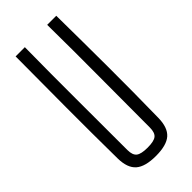

<svg xmlns="http://www.w3.org/2000/svg" viewBox="-254 -853 912 912"><g transform="rotate(-45 202.0 -397.0)"><path d="M202 6Q130 6 98 -22Q66 -50 65 -114Q63 -287 63.5 -456.5Q64 -626 65 -800H127Q125 -626 125.5 -455Q126 -284 126 -110Q126 -76 142.5 -63Q159 -50 202 -50Q245 -50 261 -63Q277 -76 277 -110Q277 -284 278 -455Q279 -626 277 -800H338Q340 -626 340.5 -456.5Q341 -287 338 -114Q337 -50 305.5 -22Q274 6 202 6Z"/></g></svg>

Font: Big Shoulders Text Light
Style: Regular
Weight: 300
Designer: Patric King
Foundry: XO Type Co
Version: Version 1.000; ttfautohint (v1.8.2)